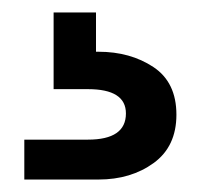

<svg xmlns="http://www.w3.org/2000/svg" viewBox="-20 -27 322 308"><path d="M19 261V197H121Q182 197 182 155Q182 116 121 116H66V-7H134V56Q136 56 138 56Q189 56 226 80.5Q263 105 263 157Q263 208 226.5 234.5Q190 261 138 261Z"/></svg>

Font: Ultramarine Medium
Style: Regular
Weight: 500
Designer: Colophon Foundry, Jonny Pinhorn
Foundry: Colophon Foundry
Version: Version 1.200; ttfautohint (v1.8.3)